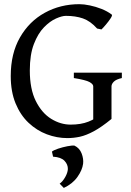

<svg xmlns="http://www.w3.org/2000/svg" viewBox="-20 -650 629 924"><path d="M566.4 -274.4Q538.6 -268.1 527.6 -256.8Q516.6 -245.6 516.6 -234.4V-77.6Q516.6 -77.6 503.2 -72Q489.7 -66.4 472.4 -59.6Q455.1 -52.7 441.9 -48.6Q428.7 -44.4 428.7 -47.9V-234.4Q428.7 -245.1 410.9 -255.1Q393.1 -265.1 335.4 -274.4V-300.3H566.4ZM517.6 -580.1Q522 -576.7 512.7 -562.3Q503.4 -547.9 490 -532Q476.6 -516.1 468.3 -508.3L447.3 -512.7Q415 -548.8 379.2 -561.3Q343.3 -573.7 296.9 -573.7Q278.8 -573.7 249.8 -561Q220.7 -548.3 191.7 -518.6Q162.6 -488.8 143.1 -438Q123.5 -387.2 123.5 -311Q123.5 -221.7 152.3 -163.8Q181.2 -106 226.3 -78.1Q271.5 -50.3 319.8 -50.3Q369.6 -50.3 405.5 -64.5Q441.4 -78.6 466.8 -102.5Q471.2 -100.6 482.4 -95.5Q493.7 -90.3 504.2 -85.2Q514.6 -80.1 516.6 -77.6Q468.3 -38.1 431.4 -18.3Q394.5 1.5 364.3 8.1Q334 14.6 304.2 14.6Q253.9 14.6 205.3 -3.7Q156.7 -22 117.4 -59.1Q78.1 -96.2 54.9 -152.6Q31.7 -209 31.7 -284.2Q31.7 -392.6 76.2 -470Q120.6 -547.4 195.6 -588.6Q270.5 -629.9 362.3 -629.9Q383.8 -629.9 412.1 -624Q440.4 -618.2 468.3 -607.2Q496.1 -596.2 517.6 -580.1ZM379.9 138.2Q376 168.5 352.8 201.4Q329.6 234.4 287.1 254.4L267.1 233.9Q282.2 223.1 293.9 202.1Q305.7 181.2 306.6 163.6Q307.1 141.6 290.5 124Q273.9 106.4 235.4 104L230 79.6Q237.8 72.8 259.8 65.4Q281.7 58.1 304.7 53.7Q327.6 49.3 338.4 50.8Q362.8 62.5 372.8 88.4Q382.8 114.3 379.9 138.2Z"/></svg>

Font: Gentium Book Plus
Style: Regular
Weight: 400
Designer: Victor Gaultney, Annie Olsen, Iska Routamaa, Becca Hirsbrunner
Foundry: SIL International
Version: Version 6.101